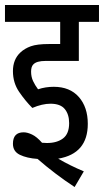

<svg xmlns="http://www.w3.org/2000/svg" viewBox="-20 -642 418 772"><path d="M280 110 317 47Q262 24 214 -4Q333 -24 333 -144Q333 -211 297 -252Q261 -293 196 -293Q163 -293 133 -283Q121 -299 113 -316Q105 -333 105 -354Q105 -374 114 -383Q127 -397 163 -397H297V-554H378V-622H0V-554H222V-465H178Q129 -465 104 -456Q79 -447 62 -431Q32 -403 32 -356Q32 -309 57 -272.5Q82 -236 110 -208Q150 -225 183 -225Q223 -225 240.5 -203.5Q258 -182 258 -147Q258 -104 233.5 -85.5Q209 -67 169 -67Q160 -67 149 -68Q128 -92 109 -101Q90 -110 75 -110Q32 -110 32 -64Q32 -33 60 -19.5Q88 -6 131 -3Q201 58 280 110Z"/></svg>

Font: Noto Sans Devanagari Extra Condensed
Style: Regular
Weight: 400
Width: 2
Designer: Monotype Design Team
Foundry: Monotype Imaging Inc.
Version: 1.000